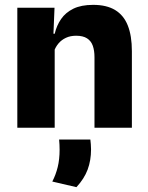

<svg xmlns="http://www.w3.org/2000/svg" viewBox="-20 -523 606 786"><path d="M366.8 0V-288.8Q366.8 -315.9 359.9 -335.6Q352.9 -355.4 336.4 -366Q319.9 -376.7 291.5 -376.7Q267.9 -376.7 249.9 -368.2Q231.9 -359.8 219.8 -345.6Q207.7 -331.4 201.4 -313.5L177.8 -385H204Q211.8 -418.5 230.1 -445.1Q248.4 -471.7 280.3 -487.4Q312.3 -503.1 361.4 -503.1Q416.4 -503.1 451.4 -481.9Q486.4 -460.7 503.1 -418.7Q519.9 -376.6 519.9 -313.3V0ZM50.9 0V-491.4H203.2L198.1 -368.6L203.9 -354.2V0ZM349.9 48.3Q350.9 56.7 351.8 67.3Q352.7 77.8 352.7 88.7Q352.7 133.8 338.8 171.2Q324.9 208.6 292.9 243.2L194.1 220.2Q208.7 192.1 216.3 160.7Q224 129.3 224 90Q224 79.3 223.5 69.4Q223 59.6 222 48.3Z"/></svg>

Font: Anek Latin Medium
Style: Regular
Weight: 500
Designer: Yesha Goshar
Foundry: Ek Type
Version: Version 1.003